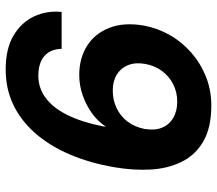

<svg xmlns="http://www.w3.org/2000/svg" viewBox="-64 -688 764 676"><g transform="rotate(-90 318.0 -350.0)"><path d="M285 12Q206 12 157.5 -16.5Q109 -45 85.5 -94Q62 -143 59 -203.5Q56 -264 67 -328Q82 -416 112.5 -487Q143 -558 187.5 -608.5Q232 -659 288 -685.5Q344 -712 411 -712Q485 -712 531.5 -684Q578 -656 598.5 -611.5Q619 -567 614 -515H484Q483 -555 458.5 -576Q434 -597 389 -597Q346 -597 311 -571Q276 -545 251 -494.5Q226 -444 211 -369Q211 -366 210.5 -363.5Q210 -361 210 -359Q228 -387 257 -408Q286 -429 321 -441Q356 -453 392 -453Q451 -453 494.5 -425.5Q538 -398 558 -347Q578 -296 566 -226Q557 -177 532.5 -134Q508 -91 470 -58Q432 -25 385 -6.5Q338 12 285 12ZM298 -108Q331 -108 359 -122Q387 -136 406 -161.5Q425 -187 431 -221Q437 -256 426.5 -281.5Q416 -307 393 -321Q370 -335 337 -335Q304 -335 275.5 -321.5Q247 -308 228 -283Q209 -258 202 -223Q196 -187 206.5 -161.5Q217 -136 241 -122Q265 -108 298 -108Z"/></g></svg>

Font: DM Sans 9pt ExtraBold
Style: Italic
Weight: 800
Italic angle: -10°
Version: Version 4.004;gftools[0.9.30]